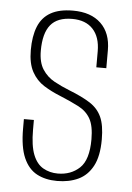

<svg xmlns="http://www.w3.org/2000/svg" viewBox="-47 -627 459 670"><g transform="rotate(5 182.5 -292.5)"><path d="M178 6Q137 6 107 -10Q77 -26 60.5 -63.5Q44 -101 44 -166V-199Q52 -199 61.5 -199Q71 -199 79 -199V-165Q79 -109 91.5 -77.5Q104 -46 127 -33Q150 -20 178 -20Q224 -20 254.5 -48.5Q285 -77 285 -149Q285 -196 271 -221Q257 -246 229 -260.5Q201 -275 162 -291Q132 -303 105.5 -319.5Q79 -336 63 -365Q47 -394 47 -441Q47 -490 60.5 -523.5Q74 -557 104 -574Q134 -591 182 -591Q245 -591 280 -557.5Q315 -524 315 -464V-401Q307 -401 298.5 -401Q290 -401 280 -401V-457Q280 -507 254.5 -534.5Q229 -562 182 -562Q130 -562 106 -532.5Q82 -503 82 -442Q82 -401 98 -376.5Q114 -352 139.5 -338Q165 -324 193 -313Q239 -295 267 -277Q295 -259 308 -230.5Q321 -202 321 -152Q321 -93 302.5 -58.5Q284 -24 252 -9Q220 6 178 6Z"/></g></svg>

Font: Alumni Sans Thin ExtraLight
Style: Regular
Weight: 250
Version: Version 1.018